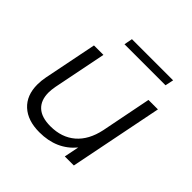

<svg xmlns="http://www.w3.org/2000/svg" viewBox="-177 -853 1019 1019"><g transform="rotate(45 332.0 -343.5)"><path d="M615 -526 510 0H442L459 -84Q385 5 256 5Q168 5 118.5 -40.5Q69 -86 69 -167Q69 -195 75 -226L135 -526H206L146 -226Q141 -198 141 -179Q141 -121 174.5 -90Q208 -59 275 -59Q359 -59 414 -106Q469 -153 488 -243L544 -526ZM254 -692H563L553 -645H245Z"/></g></svg>

Font: Montserrat Alternates
Style: Italic
Weight: 400
Italic angle: -11.3°
Designer: Julieta Ulanovsky
Foundry: Julieta Ulanovsky
Version: Version 7.200